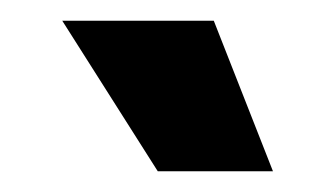

<svg xmlns="http://www.w3.org/2000/svg" viewBox="-20 -903 323 185"><path d="M132 -738 40 -883H186L243 -738Z"/></svg>

Font: Mona Sans
Style: Bold
Weight: 700
Designer: Deni Anggara
Foundry: GitHub
Version: Version 2.000;Glyphs 3.2.3 (3260)